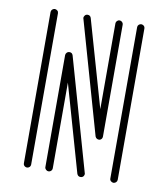

<svg xmlns="http://www.w3.org/2000/svg" viewBox="-81 -781 744 850"><g transform="rotate(10 291.5 -356.5)"><path d="M337.4 0Q326.2 0 321.8 -11.7L210.4 -401.9V-16.1Q210.4 -9.8 205.6 -4.9Q200.7 0 193.8 0Q187.5 0 182.4 -4.9Q177.2 -9.8 177.2 -16.1V-519.5Q177.2 -525.9 182.1 -531Q187 -536.1 194.8 -536.1Q206.1 -536.1 210 -524.4Q354.5 -19.5 354.5 -17.1Q354.5 -12.2 352.1 -7.8Q347.7 0 337.4 0ZM485.8 0Q479 -0.5 474.1 -4.9Q469.2 -9.3 469.2 -16.1L469.7 -696.8Q469.7 -703.6 474.4 -708Q479 -712.4 485.8 -712.9Q493.2 -712.4 497.8 -708Q502.4 -703.6 502.4 -696.8V-16.1Q502 -9.3 497.3 -4.9Q492.7 -0.5 485.8 0ZM97.2 0Q89.8 -0.5 85.2 -4.9Q80.6 -9.3 80.6 -16.1V-696.8Q81.1 -703.6 85.7 -708Q90.3 -712.4 97.2 -712.9Q104 -712.4 108.9 -708Q113.8 -703.6 113.8 -696.8L113.3 -16.1Q113.3 -9.3 108.6 -4.9Q104 -0.5 97.2 0ZM390.6 -176.8Q377.4 -176.8 372.6 -188.5Q228 -693.4 228 -695.8Q228 -700.7 231 -705.1Q235.4 -712.9 244.6 -712.9Q256.8 -712.9 260.3 -701.2L372.1 -311V-696.8Q372.1 -703.1 377 -708Q381.8 -712.9 388.2 -712.9Q395 -712.9 399.9 -708Q404.8 -703.1 404.8 -696.8V-193.4Q404.8 -187 400.9 -182.4Q397 -177.7 390.6 -176.8Z"/></g></svg>

Font: Neon Sans
Style: Regular
Weight: 400
Designer: GGBot
Version: 0.80